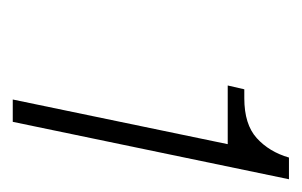

<svg xmlns="http://www.w3.org/2000/svg" viewBox="-106 -703 473 301"><g transform="rotate(90 130.5 -552.5)"><path d="M136 -336 206 -673H114L120 -699H134Q175 -699 196.5 -718.5Q218 -738 227 -769H261L171 -336Z"/></g></svg>

Font: Mona Sans
Style: Italic
Weight: 200
Italic angle: -11.6951°
Designer: Deni Anggara
Foundry: GitHub
Version: Version 2.000